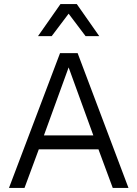

<svg xmlns="http://www.w3.org/2000/svg" viewBox="-20 -920 673 940"><path d="M609 0H532L462 -189H170L100 0H24L274 -660H360ZM195 -257H437L316 -590ZM466 -743H399L316 -853L233 -743H166L276 -900H356Z"/></svg>

Font: Kantumruy Pro
Style: Regular
Weight: 400
Designer: Sovichet Tep
Foundry: Sovichet Tep
Version: Version 1.002